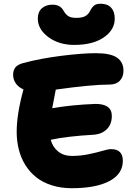

<svg xmlns="http://www.w3.org/2000/svg" viewBox="-20 -995 717 1022"><path d="M375 -755.9Q293.5 -755.9 237.3 -797.6Q181.2 -839.4 181.2 -896Q181.2 -931.6 202.9 -950.9Q224.6 -970.2 259.8 -970.2Q301.3 -970.2 318.8 -937Q329.1 -918.9 343.3 -909.4Q357.4 -899.9 386.2 -899.9Q418 -899.9 434.3 -909.4Q450.7 -918.9 459 -936Q468.8 -955.6 480.7 -965.3Q492.7 -975.1 515.1 -975.1Q552.2 -975.1 571.5 -954.3Q590.8 -933.6 590.8 -896Q590.8 -835.9 532.5 -795.9Q474.1 -755.9 375 -755.9ZM361.8 6.8Q303.7 6.8 255.1 -8.8Q206.5 -24.4 172.4 -51.8Q138.2 -79.1 114.7 -116.9Q91.3 -154.8 80.1 -199.2Q68.8 -243.7 68.8 -293Q68.8 -388.2 105 -519Q78.1 -530.8 64 -551.3Q49.8 -571.8 49.8 -597.2Q49.8 -619.1 61 -635Q72.3 -650.9 103 -659.2Q193.4 -683.6 305.7 -697.8Q418 -711.9 490.2 -711.9Q568.4 -711.9 602.8 -688.2Q637.2 -664.6 637.2 -618.2Q637.2 -585.9 617.9 -565.4Q598.6 -544.9 564 -544.9Q468.3 -544.9 276.9 -518.1Q274.9 -505.4 268.1 -471.9Q261.2 -438.5 257.8 -418.9Q360.8 -437 488.8 -441.9Q575.2 -441.9 575.2 -377.9Q575.2 -333 548.3 -306.9Q521.5 -280.8 478 -277.8Q338.9 -270 250 -251Q260.3 -211.9 289.6 -188.5Q318.8 -165 362.8 -165Q408.7 -165 451.9 -174.1Q495.1 -183.1 525.6 -192.1Q556.2 -201.2 570.8 -201.2Q633.8 -201.2 633.8 -139.2Q633.8 -68.8 562 -31Q490.2 6.8 361.8 6.8Z"/></svg>

Font: Shantell Sans Normal
Style: Regular
Weight: 800
Designer: Stephen Nixon, Anya Danilova, Shantell Martin
Foundry: Arrow Type
Version: Version 1.006;[559af2be0]